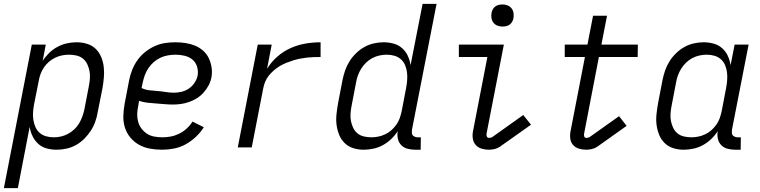

<svg xmlns="http://www.w3.org/2000/svg" viewBox="-47 -760 3917 990"><path d="M-27 210 117 -530H189L173 -446Q187 -468 206.5 -487Q226 -506 249.5 -518.5Q273 -531 298 -536.5Q323 -542 348 -542Q376 -542 402 -534Q428 -526 446.5 -508Q465 -490 475 -465.5Q485 -441 488 -414.5Q491 -388 488.5 -359.5Q486 -331 481 -303L457 -183Q453 -158 444.5 -133.5Q436 -109 421.5 -86.5Q407 -64 387.5 -44.5Q368 -25 344.5 -12Q321 1 295 6.5Q269 12 245 12Q218 12 193 5Q168 -2 150 -18.5Q132 -35 121 -57.5Q110 -80 106 -106L45 210ZM230 -52Q248 -52 266.5 -56Q285 -60 303 -69.5Q321 -79 336 -93Q351 -107 361 -124Q371 -141 377.5 -159Q384 -177 388 -195L411 -315Q415 -335 416.5 -355Q418 -375 414.5 -393.5Q411 -412 403 -429Q395 -446 381 -457.5Q367 -469 348 -473.5Q329 -478 309 -478Q292 -478 273.5 -474.5Q255 -471 237.5 -462.5Q220 -454 205.5 -441.5Q191 -429 180 -413Q169 -397 162.5 -379.5Q156 -362 153 -344L129 -224Q125 -203 123.5 -182.5Q122 -162 125 -142.5Q128 -123 135.5 -105.5Q143 -88 157 -75.5Q171 -63 190 -57.5Q209 -52 230 -52Z M789 12Q757 12 726.5 6.5Q696 1 670 -13.5Q644 -28 625 -51Q606 -74 597 -102.5Q588 -131 589 -163Q590 -195 596 -227L619 -347Q624 -373 634.5 -399.5Q645 -426 661.5 -449.5Q678 -473 701 -491.5Q724 -510 750.5 -522Q777 -534 803.5 -538Q830 -542 857 -542Q884 -542 910 -538Q936 -534 959 -524.5Q982 -515 1000.5 -498.5Q1019 -482 1029.5 -460Q1040 -438 1044 -412.5Q1048 -387 1043 -360Q1039 -339 1028.5 -319.5Q1018 -300 1003 -283Q988 -266 969 -254Q950 -242 929 -234.5Q908 -227 887 -224Q866 -221 846 -221Q823 -221 801.5 -223Q780 -225 757.5 -226.5Q735 -228 713 -230.5Q691 -233 670 -240L666 -215Q661 -193 660.5 -172Q660 -151 665.5 -131.5Q671 -112 683 -96.5Q695 -81 711 -70.5Q727 -60 747.5 -56Q768 -52 790 -52Q811 -52 833 -56Q855 -60 876.5 -70.5Q898 -81 915.5 -97Q933 -113 946 -133L1004 -104Q987 -77 962.5 -54Q938 -31 909.5 -15.5Q881 0 850 6Q819 12 789 12ZM850 -282Q870 -282 890 -287Q910 -292 927 -303.5Q944 -315 956 -333Q968 -351 972 -370Q976 -394 969 -416.5Q962 -439 945 -453Q928 -467 905 -472.5Q882 -478 858 -478Q839 -478 819 -474.5Q799 -471 780.5 -462.5Q762 -454 746 -440Q730 -426 718.5 -409Q707 -392 700 -373Q693 -354 689 -335L683 -306Q702 -297 723.5 -294.5Q745 -292 766 -290.5Q787 -289 808 -285.5Q829 -282 850 -282Z M1179 0 1282 -530H1354L1330 -405Q1351 -440 1383 -468Q1415 -496 1452.5 -512.5Q1490 -529 1529 -535.5Q1568 -542 1606 -542V-466Q1588 -466 1570.5 -465.5Q1553 -465 1535.5 -463Q1518 -461 1500 -457.5Q1482 -454 1464.5 -448.5Q1447 -443 1429.5 -436Q1412 -429 1396 -419.5Q1380 -410 1365.5 -397.5Q1351 -385 1339 -370Q1327 -355 1320 -337.5Q1313 -320 1310 -303L1251 0Z M1828 12Q1800 12 1774.5 4Q1749 -4 1730.5 -22Q1712 -40 1702 -64.5Q1692 -89 1688.5 -115.5Q1685 -142 1688 -170.5Q1691 -199 1696 -227L1719 -347Q1724 -372 1732.5 -396.5Q1741 -421 1755 -443.5Q1769 -466 1789 -485.5Q1809 -505 1832.5 -518Q1856 -531 1881.5 -536.5Q1907 -542 1931 -542Q1958 -542 1983 -535Q2008 -528 2026.5 -511.5Q2045 -495 2055.5 -472.5Q2066 -450 2070 -424L2132 -740H2204L2077 -90Q2076 -82 2076.5 -74.5Q2077 -67 2081.5 -62Q2086 -57 2093 -54.5Q2100 -52 2107 -52H2123L2122 12H2094Q2074 12 2054.5 7Q2035 2 2022 -11.5Q2009 -25 2004.5 -44.5Q2000 -64 2004 -84Q1990 -62 1970 -43Q1950 -24 1927 -11.5Q1904 1 1878.5 6.5Q1853 12 1828 12ZM1868 -52Q1885 -52 1903 -55.5Q1921 -59 1939 -67.5Q1957 -76 1971 -88.5Q1985 -101 1996.5 -117Q2008 -133 2014 -150.5Q2020 -168 2024 -186L2047 -306Q2051 -327 2052.5 -347.5Q2054 -368 2051.5 -387.5Q2049 -407 2041.5 -424.5Q2034 -442 2020 -454.5Q2006 -467 1987 -472.5Q1968 -478 1947 -478Q1929 -478 1910 -474Q1891 -470 1873 -460.5Q1855 -451 1840.5 -437Q1826 -423 1815.5 -406Q1805 -389 1798.5 -371Q1792 -353 1789 -335L1766 -215Q1762 -195 1760.5 -175Q1759 -155 1762.5 -136.5Q1766 -118 1774 -101Q1782 -84 1796 -72.5Q1810 -61 1829 -56.5Q1848 -52 1868 -52Z M2474 12Q2454 12 2436 6.5Q2418 1 2406 -12.5Q2394 -26 2391 -45Q2388 -64 2392 -84L2466 -466H2319V-530H2551L2462 -72Q2460 -64 2463 -56.5Q2466 -49 2474 -49Q2478 -49 2483 -50Q2488 -51 2491 -53L2651 -167L2691 -117L2530 -3Q2518 5 2503 8.5Q2488 12 2474 12ZM2544 -623Q2530 -623 2517.5 -628Q2505 -633 2497 -643.5Q2489 -654 2487 -668Q2485 -682 2488 -696Q2490 -705 2495 -713.5Q2500 -722 2508 -727.5Q2516 -733 2525.5 -735Q2535 -737 2544 -737Q2558 -737 2570.5 -732Q2583 -727 2591 -716.5Q2599 -706 2601 -692Q2603 -678 2600 -664Q2598 -655 2593 -646.5Q2588 -638 2580 -632.5Q2572 -627 2562.5 -625Q2553 -623 2544 -623Z M2976 12Q2956 12 2938 6.5Q2920 1 2908 -12.5Q2896 -26 2893.5 -45Q2891 -64 2895 -84L2969 -466H2865V-530H2982L3011 -679H3083L3054 -530H3242L3241 -466H3041L2965 -72Q2963 -64 2965.5 -56.5Q2968 -49 2976 -49Q2981 -49 2985.5 -50Q2990 -51 2993 -53L3145 -161L3184 -111L3032 -3Q3020 5 3005 8.5Q2990 12 2976 12Z M3478 12Q3450 12 3424.5 4Q3399 -4 3380.5 -22Q3362 -40 3352 -64.5Q3342 -89 3338.5 -115.5Q3335 -142 3338 -170.5Q3341 -199 3346 -227L3369 -347Q3374 -372 3382.5 -396.5Q3391 -421 3405 -443.5Q3419 -466 3439 -485.5Q3459 -505 3482.5 -518Q3506 -531 3531.5 -536.5Q3557 -542 3581 -542Q3608 -542 3633 -535Q3658 -528 3676.5 -511.5Q3695 -495 3705.5 -472.5Q3716 -450 3720 -424L3741 -530H3813L3727 -90Q3726 -82 3726.5 -74.5Q3727 -67 3731.5 -62Q3736 -57 3743 -54.5Q3750 -52 3757 -52H3773L3772 12H3744Q3724 12 3704.5 7Q3685 2 3672 -11.5Q3659 -25 3654.5 -44.5Q3650 -64 3654 -84Q3640 -62 3620 -43Q3600 -24 3577 -11.5Q3554 1 3528.5 6.5Q3503 12 3478 12ZM3518 -52Q3535 -52 3553 -55.5Q3571 -59 3589 -67.5Q3607 -76 3621 -88.5Q3635 -101 3646.5 -117Q3658 -133 3664 -150.5Q3670 -168 3674 -186L3697 -306Q3701 -327 3702.5 -347.5Q3704 -368 3701.5 -387.5Q3699 -407 3691.5 -424.5Q3684 -442 3670 -454.5Q3656 -467 3637 -472.5Q3618 -478 3597 -478Q3579 -478 3560 -474Q3541 -470 3523 -460.5Q3505 -451 3490.5 -437Q3476 -423 3465.5 -406Q3455 -389 3448.5 -371Q3442 -353 3439 -335L3416 -215Q3412 -195 3410.5 -175Q3409 -155 3412.5 -136.5Q3416 -118 3424 -101Q3432 -84 3446 -72.5Q3460 -61 3479 -56.5Q3498 -52 3518 -52Z"/></svg>

Font: Lode Term
Style: Italic
Weight: 400
Italic angle: -11°
Monospace: yes
Designer: Belleve Invis
Foundry: Belleve Invis
Version: Version 29.2.0